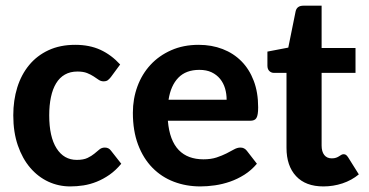

<svg xmlns="http://www.w3.org/2000/svg" viewBox="-20 -651 1302 678"><path d="M371.6 -378.9Q366.2 -372.1 360.8 -367.9Q355.5 -363.8 345.7 -363.8Q336.4 -363.8 328.6 -369.1Q320.8 -374.5 310.8 -381.1Q300.8 -387.7 287.4 -393.1Q273.9 -398.4 253.4 -398.4Q228 -398.4 209.2 -387.7Q190.4 -377 178.2 -356.9Q166 -336.9 159.9 -308.1Q153.8 -279.3 153.8 -243.7Q153.8 -168 179.7 -127.2Q205.6 -86.4 251 -86.4Q274.9 -86.4 289.1 -93.3Q303.2 -100.1 313 -108.2Q322.8 -116.2 330.8 -123Q338.9 -129.9 350.1 -129.9Q364.3 -129.9 372.1 -118.7L408.2 -72.8Q388.7 -49.3 366.7 -33.9Q344.7 -18.6 321.5 -9.3Q298.3 0 274.7 3.7Q251 7.3 228 7.3Q187 7.3 150.6 -9.5Q114.3 -26.4 86.7 -58.6Q59.1 -90.8 43 -137.5Q26.9 -184.1 26.9 -243.7Q26.9 -296.9 41 -342.3Q55.2 -387.7 82.8 -421.1Q110.4 -454.6 151.1 -473.6Q191.9 -492.7 245.6 -492.7Q296.4 -492.7 335 -474.9Q373.5 -457 404.3 -423.3Z M681.6 -492.7Q727.5 -492.7 766.1 -477.8Q804.7 -462.9 832.5 -434.8Q860.4 -406.7 876 -365.7Q891.6 -324.7 891.6 -272Q891.6 -257.8 890.1 -248.8Q888.7 -239.7 885.5 -234.4Q882.3 -229 876.7 -226.8Q871.1 -224.6 862.8 -224.6H572.8Q575.7 -189.5 585.4 -163.6Q595.2 -137.7 611.3 -121.1Q627.4 -104.5 649.4 -96.4Q671.4 -88.4 698.2 -88.4Q725.1 -88.4 744.9 -95Q764.6 -101.6 779.5 -109.1Q794.4 -116.7 806.2 -123.3Q817.9 -129.9 829.1 -129.9Q842.8 -129.9 851.6 -118.7L887.2 -72.8Q867.2 -49.3 842.8 -33.9Q818.4 -18.6 792.2 -9.5Q766.1 -0.5 739.3 3.4Q712.4 7.3 687.5 7.3Q637.2 7.3 593.8 -9.3Q550.3 -25.9 518.1 -58.8Q485.8 -91.8 467.5 -140.4Q449.2 -189 449.2 -252.9Q449.2 -302.2 465.3 -345.9Q481.4 -389.6 511.5 -422.1Q541.5 -454.6 584.5 -473.6Q627.4 -492.7 681.6 -492.7ZM684.1 -404.3Q636.7 -404.3 609.9 -376.7Q583 -349.1 575.2 -298.8H780.3Q780.3 -319.8 774.7 -338.9Q769 -357.9 757.1 -372.6Q745.1 -387.2 727.1 -395.8Q709 -404.3 684.1 -404.3Z M1122.1 7.3Q1059.1 7.3 1025.4 -29.1Q991.7 -65.4 991.7 -128.9V-393.6H947.8Q938 -393.6 931.2 -400.1Q924.3 -406.7 924.3 -419.4V-468.8L998 -482.9L1023.9 -610.8Q1028.3 -630.9 1051.3 -630.9H1115.7V-481.4H1235.4V-393.6H1115.7V-137.2Q1115.7 -115.7 1125 -103.8Q1134.3 -91.8 1151.4 -91.8Q1160.6 -91.8 1166.7 -94Q1172.9 -96.2 1177.2 -99.1Q1181.6 -102.1 1185.3 -104.2Q1189 -106.4 1193.4 -106.4Q1198.7 -106.4 1202.1 -103.8Q1205.6 -101.1 1209.5 -95.2L1247.1 -35.2Q1221.7 -14.2 1189.2 -3.4Q1156.7 7.3 1122.1 7.3Z"/></svg>

Font: Carlito
Style: Bold
Weight: 700
Designer: Lukasz Dziedzic
Foundry: tyPoland Lukasz Dziedzic
Version: Version 1.104